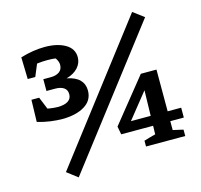

<svg xmlns="http://www.w3.org/2000/svg" viewBox="-105 -783 1005 960"><g transform="rotate(-15 397.0 -303.0)"><path d="M56 -260 77 -320Q109 -313 134 -309Q159 -305 177 -305Q212 -305 230.5 -317Q249 -329 249 -352Q249 -375 232.5 -386Q216 -397 188 -397H143V-458H182Q209 -458 226 -470Q243 -482 243 -507Q243 -515 239.5 -524Q236 -533 230 -542Q220 -544 208.5 -544.5Q197 -545 185 -545Q162 -545 136.5 -542Q111 -539 86 -533L65 -592Q98 -602 130 -607Q162 -612 191 -612Q256 -612 297 -588Q338 -564 338 -520Q338 -490 317 -466.5Q296 -443 257 -432Q302 -423 323 -401Q344 -379 344 -346Q344 -295 299.5 -268Q255 -241 184 -241Q156 -241 123 -245.5Q90 -250 56 -260ZM59 -374H99L146 -259L56 -260ZM68 -479 65 -592 155 -594 107 -479ZM187 62 132 20 659 -668 715 -626ZM552 0V-30Q568 -35 582 -39Q596 -43 612 -47L618 -305L636 -297L487 -111L473 -142H772V-91H448L440 -133L621 -358H702V-45L755 -33V0Z"/></g></svg>

Font: Piazzolla 24pt
Style: Bold
Weight: 700
Designer: Juan Pablo del Peral
Foundry: Huerta Tipografica
Version: Version 2.005